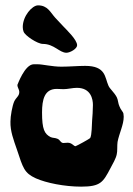

<svg xmlns="http://www.w3.org/2000/svg" viewBox="-20 -722 497 717"><path d="M441 -297C441 -293 442 -290 442 -286C442 -256 425 -224 419 -192C417 -179 419 -157 416 -146C413 -130 401 -110 392 -93C365 -42 356 -25 283 -25C221 -25 152 -39 114 -56C70 -76 66 -95 43 -164C31 -199 18 -232 19 -268C19 -289 26 -327 33 -343C40 -358 52 -363 52 -378C52 -389 45 -394 45 -405C45 -404 72 -482 106 -482C110 -482 114 -482 117 -482C118 -482 120 -482 121 -482C139 -482 175 -473 209 -473C239 -473 271 -476 298 -476C376 -476 371 -433 385 -402C390 -390 406 -378 416 -359C421 -350 421 -335 426 -325C431 -311 440 -305 441 -297ZM324 -272C325 -285 327 -309 327 -330C327 -351 320 -394 267 -394C251 -394 233 -389 217 -389C209 -389 200 -390 192 -390C146 -390 137 -350 137 -302C137 -239 146 -222 169 -210C179 -206 184 -208 194 -204C205 -200 206 -188 217 -188C221 -188 227 -189 233 -189C249 -189 255 -176 262 -176C266 -177 316 -204 317 -207C323 -218 323 -257 324 -272ZM68 -604C73 -589 120 -558 140 -558C182 -558 202 -525 228 -525C242 -525 268 -540 268 -553C268 -574 227 -612 216 -624C205 -636 194 -647 186 -656C168 -676 158 -702 122 -702C100 -702 65 -662 65 -621C65 -615 66 -609 68 -604Z"/></svg>

Font: Freckle Face
Style: Regular
Weight: 400
Designer: Astigmatic (AOETI)
Foundry: Astigmatic (AOETI)
Version: Version 1.000